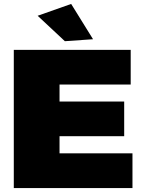

<svg xmlns="http://www.w3.org/2000/svg" viewBox="-20 -954 730 974"><path d="M50 -701H643V-525H282V-439H610V-263H282V-176H652V0H50ZM341 -934 452 -755 309 -745 171 -874Z"/></svg>

Font: Alexandria Black
Style: Regular
Weight: 900
Designer: Mohamed Gaber
Foundry: Kief Type Foundry
Version: Version 5.100